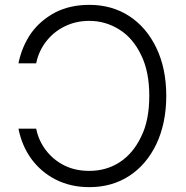

<svg xmlns="http://www.w3.org/2000/svg" viewBox="-20 -759 766 791"><path d="M170 -139Q201 -99 246 -77Q290 -55 348 -55Q417 -55 472 -90Q528 -126 561 -195Q595 -262 595 -364Q595 -465 561 -533Q528 -602 472 -637Q415 -673 348 -673Q292 -673 246 -650Q201 -628 170 -588Q139 -548 129 -498H56Q70 -567 108 -622Q146 -675 208 -708Q269 -739 348 -739Q441 -739 512 -693Q583 -647 624 -562Q665 -477 665 -364Q665 -252 624 -165Q583 -80 512 -34Q441 12 348 12Q270 12 208 -20Q148 -51 108 -106Q70 -159 56 -229H129Q139 -179 170 -139Z"/></svg>

Font: Sinter Normal
Style: Regular
Weight: 350
Foundry: Adobe & rsms
Version: Version 1.000